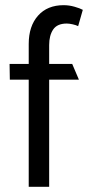

<svg xmlns="http://www.w3.org/2000/svg" viewBox="-20 -722 349 742"><path d="M91 -552Q91 -621 127 -661.5Q163 -702 226 -702Q247 -702 268 -696Q289 -690 300 -684L282 -621Q274 -625 261 -628Q248 -631 238 -631Q201 -631 185.5 -608Q170 -585 170 -548V-475H259L285 -414H170V0H91V-414H18L17 -475H91Z"/></svg>

Font: Palanquin
Style: Regular
Weight: 400
Designer: Pria Ravichandran
Version: Version 1.0.4